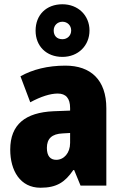

<svg xmlns="http://www.w3.org/2000/svg" viewBox="-20 -937 573 901"><path d="M273 -670C347 -670 400 -723 400 -794C400 -865 346 -917 273 -917C197 -917 147 -867 147 -793C147 -721 197 -670 273 -670ZM273 -753C246 -753 232 -770 232 -794C232 -818 250 -835 273 -835C296 -835 314 -818 314 -794C314 -770 296 -753 273 -753ZM287 -629C204 -629 133 -611 76 -579L122 -457C172 -484 216 -498 251 -498C289 -498 309 -476 309 -430V-418L231 -415C99 -409 28 -353 28 -235C28 -136 75 -56 170 -56C246 -56 285 -82 324 -139H328L358 -66H479V-429C479 -562 406 -629 287 -629ZM275 -311 309 -313V-266C309 -219 280 -187 244 -187C216 -187 200 -205 200 -243C200 -286 223 -309 275 -311Z"/></svg>

Font: Noto Sans Malayalam UI Condensed Black
Style: Regular
Weight: 900
Width: 3
Designer: Jelle Bosma - Monotype Design Team
Foundry: Monotype Imaging Inc.
Version: Version 2.104